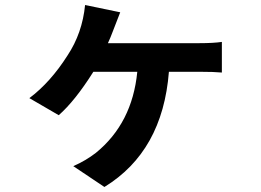

<svg xmlns="http://www.w3.org/2000/svg" viewBox="-20 -647 1040 765"><path d="M459 -598Q436 -540 428.5 -519.5Q421 -499 410 -475H775Q830 -475 864 -480V-358Q833 -361 775 -361H653Q628 -44 396 98L272 15Q322 -7 362 -38Q507 -156 527 -361H352Q279 -245 214 -188L97 -256Q181 -319 249 -426Q308 -515 319 -627Z"/></svg>

Font: Swei Fan Sans CJK TC
Style: Bold
Weight: 700
Version: Version 2.130